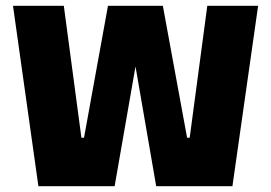

<svg xmlns="http://www.w3.org/2000/svg" viewBox="-20 -645 939 665"><path d="M25 -625H201L262 -168H271L354 -625H486L377 0H113ZM874 -625 785 0H521L413 -625H544L628 -168H637L698 -625Z"/></svg>

Font: Changa
Style: Bold
Weight: 700
Designer: Eduardo Rodriguez Tunni
Foundry: Eduardo Rodriguez Tunni
Version: Version 3.002; ttfautohint (v1.8.2)